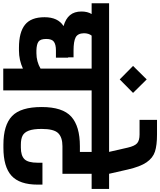

<svg xmlns="http://www.w3.org/2000/svg" viewBox="70 -1090 1009 1210"><g transform="rotate(90 575.0 -484.5)"><path d="M634 -667V-557H539V0H402V-124Q348 -99 288 -99H270Q173 -99 125.5 -137Q78 -175 78 -260Q78 -345 134 -380Q88 -393 65 -420.5Q42 -448 42 -493Q42 -531 58 -557H-10V-667ZM402 -235V-557H194Q179 -538 179 -508Q180 -469 205.5 -456Q231 -443 287 -443H331V-409H333V-332H287Q251 -332 233 -319.5Q215 -307 215 -271Q215 -234 232 -222Q249 -210 287 -209H305Q357 -209 402 -235Z M385 -818 470 -904 555 -818 470 -734Z M782 -242Q782 -189 793 -160.5Q804 -132 825 -121.5Q846 -111 881 -111H900Q950 -111 972.5 -133.5Q995 -156 995 -217V-247H1133V-217Q1133 -103 1077 -52Q1021 -1 900 -1H881Q758 -1 701 -55.5Q644 -110 644 -242Q644 -374 704.5 -428.5Q765 -483 891 -483H927V-557H614V-667H1160V-557H1065V-373H891Q835 -373 808.5 -346Q782 -319 782 -242Z M900 -784Q890 -828 872.5 -843.5Q855 -859 817 -859H725V-969H817Q885 -969 925 -956Q965 -943 992.5 -903Q1020 -863 1038 -784L1067 -657H929Z"/></g></svg>

Font: Biryani ExtraBold
Style: Regular
Weight: 800
Designer: Dan Reynolds and Mathieu Reguer
Foundry: Dan Reynolds and Mathieu Reguer
Version: Version 1.004; ttfautohint (v1.1) -l 5 -r 5 -G 72 -x 0 -D la